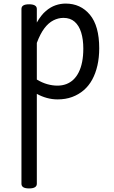

<svg xmlns="http://www.w3.org/2000/svg" viewBox="-20 -539 637 1074"><path d="M143 515Q121 515 110.5 508.5Q100 502 100 489V-489Q100 -502 110.5 -508.5Q121 -515 143 -515Q164 -515 175 -508.5Q186 -502 186 -489V-413Q210 -455 236.5 -477.5Q263 -500 291 -509.5Q319 -519 347 -519Q431 -519 483 -456.5Q535 -394 535 -269Q535 -217 525 -173Q515 -129 496 -94Q477 -59 448.5 -34.5Q420 -10 383.5 3.5Q347 17 302 17Q272 17 242.5 9Q213 1 186 -14V489Q186 502 175 508.5Q164 515 143 515ZM186 -94Q216 -76 245 -68Q274 -60 301 -60Q328 -60 350.5 -68.5Q373 -77 390.5 -93.5Q408 -110 420.5 -135Q433 -160 439.5 -193Q446 -226 446 -267Q446 -319 434 -357.5Q422 -396 397.5 -417.5Q373 -439 335 -439Q306 -439 278.5 -425Q251 -411 228 -380.5Q205 -350 186 -299Z"/></svg>

Font: Playwrite NG Modern
Style: Regular
Weight: 400
Designer: Veronika Burian, José Scaglione
Foundry: TypeTogether
Version: Version 1.002